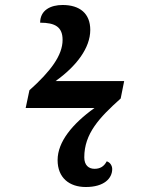

<svg xmlns="http://www.w3.org/2000/svg" viewBox="-20 -740 574 770"><path d="M324 10C398 10 430 -25 430 -62C430 -75 422 -89 408 -93C397 -72 381 -63 359 -63C336 -63 318 -77 318 -109C318 -204 378 -268 464 -345L478 -415H203C287 -475 342 -548 342 -620C342 -686 300 -720 231 -720C184 -720 141 -700 141 -649C201 -649 231 -632 231 -580C231 -518 183 -454 98 -378L83 -307H359C270 -243 211 -171 211 -98C211 -27 258 10 324 10Z"/></svg>

Font: Noto Serif SemiBold
Style: Italic
Weight: 600
Italic angle: -12°
Designer: Monotype Design Team
Foundry: Monotype Imaging Inc.
Version: Version 2.014